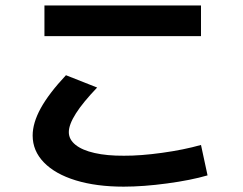

<svg xmlns="http://www.w3.org/2000/svg" viewBox="-20 -699 904 715"><path d="M101.6 -194.3Q101.6 -241.2 131.8 -296.1Q162.1 -351.1 225.6 -418.9L341.8 -373Q236.3 -263.2 236.3 -207Q236.3 -179.7 261.2 -159.7Q286.1 -139.6 332.3 -129.2Q378.4 -118.7 441.4 -119.1Q502.9 -118.7 583.7 -129.9Q664.6 -141.1 728.5 -159.2L752.9 -45.9Q690.9 -27.8 602.3 -15.9Q513.7 -3.9 440.4 -3.9Q338.9 -3.9 262.2 -27.3Q185.5 -50.8 143.6 -94Q101.6 -137.2 101.6 -194.3ZM145.5 -678.7H728.5V-564.5H145.5Z"/></svg>

Font: Pretendard GOV
Style: Bold
Weight: 700
Designer: Base glyphs from Inter by Rasmus Andersson; Hangeul glyphs from Noto Sans CJK(Source Han Sans) by Jang Soo-young and Kan
Foundry: Kil Hyung-jin
Version: Version 1.309